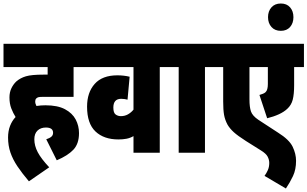

<svg xmlns="http://www.w3.org/2000/svg" viewBox="-20 -872 1755 1096"><path d="M244 -77Q263 -83 273 -91.5Q283 -100 283 -114Q283 -144 242 -144Q212 -144 194 -126.5Q176 -109 176 -77Q176 -40 195.5 -3Q215 34 261 83L145 163Q106 117 79.5 77.5Q53 38 39.5 -1.5Q26 -41 26 -87Q26 -124 37.5 -153.5Q49 -183 69 -204Q55 -226 44.5 -253Q34 -280 34 -316Q34 -345 45 -368Q56 -391 73 -407Q96 -427 128 -436.5Q160 -446 228 -446H252V-489H0V-622H466V-489H400V-319H222Q206 -319 199 -317Q192 -315 187 -310Q181 -304 181 -293Q181 -280 188 -267Q213 -271 239 -271Q309 -271 351 -248.5Q393 -226 412 -190Q431 -154 431 -112Q431 -51 398.5 -17Q366 17 304 43Z M958 -489H892V0H742V-95Q723 -84 702 -80Q681 -76 656 -76Q573 -76 525 -121.5Q477 -167 477 -263Q477 -344 520.5 -393Q564 -442 650 -442Q687 -442 720 -434L708 -303Q700 -305 691.5 -306.5Q683 -308 672 -308Q627 -308 627 -258Q627 -228 640 -218.5Q653 -209 670 -209Q692 -209 710 -219Q728 -229 742 -246V-489H454V-622H958Z M1150 -489V0H1000V-489H946V-622H1216V-489Z M1715 -489H1659V-386Q1659 -334 1651 -303Q1643 -272 1620 -251Q1601 -233 1571.5 -219.5Q1542 -206 1505 -197L1461 -330Q1472 -333 1481.5 -337Q1491 -341 1496 -346Q1509 -358 1509 -392V-489H1404V-305Q1404 -261 1412.5 -236Q1421 -211 1455 -188L1567 -115Q1631 -75 1650.5 -34.5Q1670 6 1670 46Q1670 96 1652.5 133Q1635 170 1612 204L1490 132Q1501 117 1509 99Q1517 81 1517 58Q1517 40 1508 22.5Q1499 5 1470 -13L1384 -67Q1337 -97 1314.5 -117.5Q1292 -138 1279 -160Q1264 -188 1259 -216.5Q1254 -245 1254 -292V-489H1204V-622H1715Z M1510 -774Q1510 -808 1529.5 -830Q1549 -852 1583 -852Q1617 -852 1636 -830Q1655 -808 1655 -774Q1655 -740 1636 -718Q1617 -696 1583 -696Q1549 -696 1529.5 -718Q1510 -740 1510 -774Z"/></svg>

Font: Noto Sans ExtraCondensed Black
Style: Regular
Weight: 900
Width: 2
Designer: Monotype Design Team
Foundry: Monotype Imaging Inc.
Version: Version 2.013; ttfautohint (v1.8.4.7-5d5b)